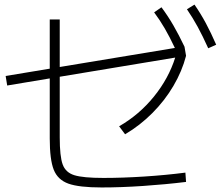

<svg xmlns="http://www.w3.org/2000/svg" viewBox="-20 -826 978 846"><path d="M199.2 -215.8V-480.5L11.7 -449.2L4.9 -491.2L199.2 -523.4V-740.2H243.2V-530.8L750.5 -614.7Q727.5 -663.6 705.8 -700.9Q684.1 -738.3 659.2 -771.5L691.4 -793.9Q720.2 -755.4 744.1 -713.9Q768.1 -672.4 793 -620.1L799.8 -580.1Q782.2 -512.2 744.1 -447.5Q706.1 -382.8 651.4 -327.9Q596.7 -272.9 531.2 -234.4L504.9 -269.5Q593.3 -320.3 658.2 -400.4Q723.1 -480.5 752 -572.3L243.2 -487.8V-220.7Q243.2 -137.2 256.1 -101.6Q269 -65.9 307.6 -54Q346.2 -42 435.5 -42Q520 -42 615 -48.1Q710 -54.2 796.9 -65.4L799.8 -24.4Q708 -13.2 610.1 -6.6Q512.2 0 427.7 0Q328.6 0 281.5 -16.8Q234.4 -33.7 216.8 -78.1Q199.2 -122.6 199.2 -215.8ZM803.7 -785.2 836.9 -805.7Q864.3 -766.1 887 -723.9Q909.7 -681.6 932.6 -628.9L897.5 -613.3Q873 -667.5 851.1 -707.8Q829.1 -748 803.7 -785.2Z"/></svg>

Font: Pretendard ExtraLight
Style: Regular
Weight: 200
Designer: Base glyphs from Inter by Rasmus Andersson; Hangeul glyphs from Noto Sans CJK(Source Han Sans) by Jang Soo-young and Kan
Foundry: Kil Hyung-jin
Version: Version 1.309